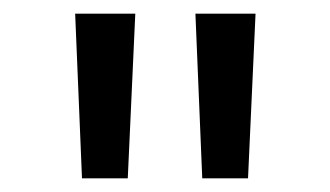

<svg xmlns="http://www.w3.org/2000/svg" viewBox="-20 -754 483 281"><path d="M178 -734H90L100 -493H167ZM354 -734H266L276 -493H343Z"/></svg>

Font: Sawarabi Gothic
Style: Regular
Weight: 400
Designer: mshio (mshio@users.sourceforge.jp)
Version: Version 20141215